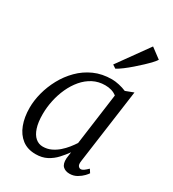

<svg xmlns="http://www.w3.org/2000/svg" viewBox="-202 -950 968 1072"><g transform="rotate(30 282.0 -414.5)"><path d="M437.5 -85.5Q434 -61 441.2 -52.2Q448.5 -43.5 456.5 -43.5Q466.5 -43.5 476.5 -50.8Q486.5 -58 500.5 -71.5L514.5 -50Q511 -43.5 497.5 -29.2Q484 -15 462.8 -2.5Q441.5 10 415.5 10Q388.5 10 372.5 -5.2Q356.5 -20.5 358.5 -56.5L364 -98.5Q345.5 -72.5 322.5 -47.5Q299.5 -22.5 268.8 -6.2Q238 10 197 10Q144.5 10 109.5 -17Q74.5 -44 56.8 -91Q39 -138 39 -198.5Q39 -245 52.2 -295.8Q65.5 -346.5 91.5 -394.5Q117.5 -442.5 156 -481.2Q194.5 -520 245.2 -542.8Q296 -565.5 358.5 -565.5Q379.5 -565.5 405.2 -559.8Q431 -554 452 -545L503.5 -564.5ZM417 -495Q402 -507 383.2 -512.5Q364.5 -518 343 -518Q300 -518 265 -499.8Q230 -481.5 203 -449.8Q176 -418 157.5 -377.5Q139 -337 129.5 -292.2Q120 -247.5 120 -203.5Q120 -151.5 131.5 -116.5Q143 -81.5 163.5 -64Q184 -46.5 210.5 -46.5Q239 -46.5 263.5 -58Q288 -69.5 308.2 -87.2Q328.5 -105 344.5 -125Q360.5 -145 372 -163ZM322.5 -640.5 465 -839 530 -790.5Q524.5 -781 509.2 -764.5Q494 -748 473 -728.2Q452 -708.5 429 -688.5Q406 -668.5 384 -652Q362 -635.5 344.5 -626Z"/></g></svg>

Font: Merriweather 24pt Light
Style: Italic
Weight: 300
Italic angle: -7.8°
Version: Version 2.101